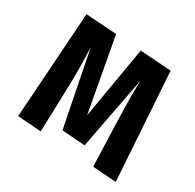

<svg xmlns="http://www.w3.org/2000/svg" viewBox="-169 -955 1185 1166"><g transform="rotate(30 423.5 -372.0)"><path d="M780 25 615 13 605 -283Q602 -371 601 -440Q600 -521 603 -585L505 -73L343 -85L239 -611Q247 -463 241 -306L232 -13L67 -25L117 -769L333 -754L427 -239L513 -742L731 -727Z"/></g></svg>

Font: Xiangcui Wave Sans Xiangcui Wave Sans
Style: Regular
Weight: 800
Width: 3
Version: Version 0.920;March 28, 2024;FontCreator 14.0.0.2814 64-bit